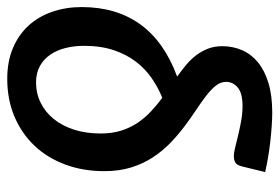

<svg xmlns="http://www.w3.org/2000/svg" viewBox="-141 -624 772 530"><g transform="rotate(-90 245.0 -359.0)"><path d="M50.5 -76.5Q54 -90.5 60.8 -95Q67.5 -99.5 80.5 -99.5Q88 -99.5 103 -95.8Q118 -92 137 -87.5Q156 -83 176.8 -79.2Q197.5 -75.5 216.5 -75.5Q253 -75.5 268.5 -88.8Q284 -102 284 -121Q284 -136 273.5 -149.2Q263 -162.5 245.5 -176Q228 -189.5 206 -204Q184 -218.5 160.8 -236Q137.5 -253.5 115.5 -274.8Q93.5 -296 76 -322.5Q58.5 -349 48 -382.2Q37.5 -415.5 37.5 -457Q37.5 -515.5 55.8 -564.8Q74 -614 107.5 -649.5Q141 -685 188 -705Q235 -725 292.5 -725Q340.5 -725 377.5 -709.2Q414.5 -693.5 439.5 -666Q464.5 -638.5 477.5 -600.8Q490.5 -563 490.5 -519.5Q490.5 -424 442.8 -357.8Q395 -291.5 298.5 -256Q315.5 -244 331 -231Q346.5 -218 357.8 -203Q369 -188 375.8 -170.5Q382.5 -153 382.5 -131.5Q382.5 -102 371.5 -76.8Q360.5 -51.5 338 -33Q315.5 -14.5 281 -4Q246.5 6.5 199.5 6.5Q182.5 6.5 161.5 5Q140.5 3.5 118.2 1Q96 -1.5 74.5 -5.2Q53 -9 35 -13ZM141.5 -467Q141.5 -435.5 149.5 -410.2Q157.5 -385 171.2 -364.8Q185 -344.5 202.8 -328Q220.5 -311.5 240 -297Q267.5 -308 293.5 -325.8Q319.5 -343.5 339.5 -369.5Q359.5 -395.5 371.5 -431Q383.5 -466.5 383.5 -513.5Q383.5 -540 377.5 -564Q371.5 -588 359.2 -606Q347 -624 327.8 -634.8Q308.5 -645.5 282.5 -645.5Q252.5 -645.5 226.8 -633Q201 -620.5 182 -597.2Q163 -574 152.2 -541Q141.5 -508 141.5 -467Z"/></g></svg>

Font: Lato Semibold
Style: Italic
Weight: 600
Italic angle: -7°
Designer: Lukasz Dziedzic
Foundry: tyPoland Lukasz Dziedzic
Version: Version 2.006; 2014-01-15